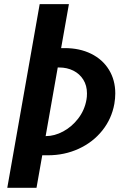

<svg xmlns="http://www.w3.org/2000/svg" viewBox="-20 -747 640 936"><path d="M173.5 -727H316L278 -512.5H295.5Q368.5 -512.5 424.5 -484.8Q480.5 -457 511.2 -406.8Q542 -356.5 542 -291.5Q542 -267.5 537.5 -241Q524.5 -168 478.8 -110.8Q433 -53.5 363.8 -21.8Q294.5 10 213.5 10H186L158 168.5H15.5ZM204 -83.5Q245.5 -83.5 288 -106.2Q330.5 -129 361.5 -169.5Q392.5 -210 401.5 -261Q404 -274 404 -291.5Q404 -330 386.2 -358.5Q368.5 -387 337.8 -402.5Q307 -418 268.5 -418H261.5L202.5 -83.5Z"/></svg>

Font: JuliaMono ExtraBoldItalic
Style: Regular
Weight: 800
Italic angle: -9°
Monospace: yes
Designer: cormullion
Foundry: corm
Version: Version 0.049; ttfautohint (v1.8.4)